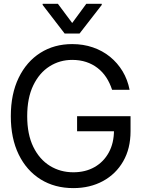

<svg xmlns="http://www.w3.org/2000/svg" viewBox="-20 -966 736 996"><path d="M360.4 9.8Q263.7 9.8 190.7 -35.6Q117.7 -81.1 76.9 -164.8Q36.1 -248.5 36.1 -363.3Q36.1 -478.5 76.9 -562.5Q117.7 -646.5 189.5 -691.9Q261.2 -737.3 354.5 -737.3Q412.1 -737.3 461.9 -720.2Q511.7 -703.1 550.8 -671.4Q589.8 -639.6 616 -596.2Q642.1 -552.7 652.3 -500H561.5Q549.8 -536.1 531 -564.7Q512.2 -593.3 485.8 -613.5Q459.5 -633.8 426.8 -644.5Q394 -655.3 354.5 -655.3Q290 -655.3 237.1 -621.8Q184.1 -588.4 152.6 -523.2Q121.1 -458 121.1 -363.3Q121.1 -269 152.8 -204.1Q184.6 -139.2 238.8 -105.7Q293 -72.3 360.4 -72.3Q422.9 -72.3 470.2 -99.1Q517.6 -126 544.4 -175Q571.3 -224.1 571.3 -291L598.6 -285.2H379.9V-363.3H657.2V-285.2Q657.2 -195.3 619.1 -129.2Q581.1 -63 513.9 -26.6Q446.8 9.8 360.4 9.8ZM280.3 -946.3 354.5 -846.7 427.7 -946.3H507.8V-940.4L392.6 -792H315.4L201.2 -940.4V-946.3Z"/></svg>

Font: Inter Tight
Style: Regular
Weight: 400
Designer: Rasmus Andersson
Foundry: rsms
Version: Version 3.002